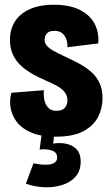

<svg xmlns="http://www.w3.org/2000/svg" viewBox="-20 -562 468 809"><path d="M215 14Q154 14 114 -2.5Q74 -19 52.5 -46Q31 -73 25 -106Q19 -139 28 -171L165 -182Q163 -163 166.5 -143Q170 -123 182.5 -109Q195 -95 218 -95Q242 -95 253 -107.5Q264 -120 264 -139Q264 -160 251.5 -175Q239 -190 218.5 -201Q198 -212 172 -223Q147 -234 121 -248Q95 -262 72 -282Q49 -302 35.5 -329.5Q22 -357 22 -394Q22 -437 42 -470Q62 -503 103.5 -522.5Q145 -542 207 -542Q274 -542 317 -520Q360 -498 379 -461Q398 -424 394 -379L264 -363Q265 -378 260.5 -393.5Q256 -409 244 -420.5Q232 -432 209 -432Q186 -432 177 -420.5Q168 -409 168 -395Q168 -381 177 -370Q186 -359 204.5 -348.5Q223 -338 251 -325Q284 -310 313.5 -294Q343 -278 365 -258.5Q387 -239 399.5 -212Q412 -185 412 -148Q412 -106 393 -69Q374 -32 331 -9Q288 14 215 14ZM89 212 121 126Q135 129 151.5 131Q168 133 184.5 131.5Q201 130 211 122.5Q221 115 221 101Q221 92 216.5 85Q212 78 203 74Q194 70 180 68Q166 66 147 68L157 -8H210L204 43Q236 38 262.5 44.5Q289 51 304.5 69Q320 87 320 118Q320 157 299.5 181Q279 205 245 216.5Q211 228 170 227Q129 226 89 212Z"/></svg>

Font: Bricolage Grotesque 24pt Condensed ExtraBold
Style: Regular
Weight: 800
Width: 3
Designer: Mathieu Triay
Foundry: Atelier Triay
Version: Version 1.001;gftools[0.9.33.dev8+g029e19f]